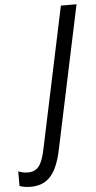

<svg xmlns="http://www.w3.org/2000/svg" viewBox="-198 -750 491 978"><g transform="rotate(-5 47.0 -261.0)"><path d="M-81 192C6 192 52 139 78 14L232 -714H152L1 0C-15 77 -33 118 -89 118C-105 118 -122 115 -138 108V183C-122 189 -102 192 -81 192Z"/></g></svg>

Font: Noto Sans ExtraCondensed
Style: Italic
Weight: 400
Width: 2
Italic angle: -12°
Designer: Monotype Design Team
Foundry: Monotype Imaging Inc.
Version: Version 2.013